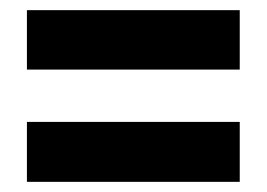

<svg xmlns="http://www.w3.org/2000/svg" viewBox="-20 -541 525 378"><path d="M33 -404H452V-521H33ZM33 -183H452V-301H33Z"/></svg>

Font: Noto Sans Arabic UI XCn XBd
Style: Regular
Weight: 800
Width: 2
Designer: Monotype Design Team, Nadine Chahine and Nizar Qandah
Foundry: Monotype Imaging Inc.
Version: Version 2.010